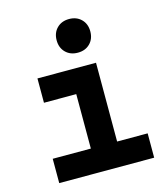

<svg xmlns="http://www.w3.org/2000/svg" viewBox="-112 -843 811 931"><g transform="rotate(-15 293.0 -378.0)"><path d="M69.8 0V-122.1H261.2V-395.5H99.1V-517.6H393.1V-122.1H546.4V0ZM321.3 -587.4Q283.7 -587.4 260.3 -610.8Q236.8 -634.3 236.8 -671.9Q236.8 -709.5 260.3 -732.9Q283.7 -756.3 321.3 -756.3Q358.9 -756.3 382.3 -732.9Q405.8 -709.5 405.8 -671.9Q405.8 -634.3 382.3 -610.8Q358.9 -587.4 321.3 -587.4Z"/></g></svg>

Font: CaskaydiaMono NF
Style: Bold
Weight: 700
Designer: Aaron Bell
Foundry: Saja Typeworks
Version: Version 2111.001; ttfautohint (v1.8.4);Nerd Fonts 3.1.1